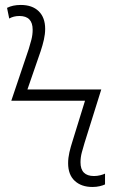

<svg xmlns="http://www.w3.org/2000/svg" viewBox="-20 -743 505 772"><path d="M351.6 8.8Q307.1 8.8 280.5 -15.9Q253.9 -40.5 253.9 -86.9Q253.9 -107.9 259 -130.4Q264.2 -152.8 272 -176.8L321.8 -337.9H25.4L95.7 -546.4Q101.1 -563.5 106.2 -583.3Q111.3 -603 111.3 -623.5Q111.3 -678.7 58.1 -678.7Q34.7 -678.7 17.1 -668.5L8.3 -711.4Q31.2 -723.1 63.5 -723.1Q109.9 -723.1 135.7 -697.8Q161.6 -672.4 161.6 -627Q161.6 -606 156.5 -583.5Q151.4 -561 143.6 -537.6L90.3 -383.3H387.2L319.8 -168Q314.5 -150.4 309.1 -130.6Q303.7 -110.8 303.7 -90.3Q303.7 -35.2 357.9 -35.2Q370.6 -35.2 383.1 -38.3Q395.5 -41.5 402.3 -44.9V-1.5Q394.5 2.4 381.1 5.6Q367.7 8.8 351.6 8.8Z"/></svg>

Font: Open Sans Light
Style: Regular
Weight: 300
Designer: Monotype Design Team
Foundry: Monotype Imaging Inc.
Version: Version 3.000; ttfautohint (v1.8.4)